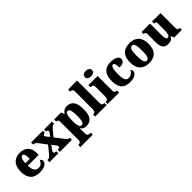

<svg xmlns="http://www.w3.org/2000/svg" viewBox="252 -2186 3819 3819"><g transform="rotate(-45 2162.0 -276.5)"><path d="M301 10Q167 10 102.5 -62.5Q38 -135 38 -266Q38 -407 104 -479Q170 -551 289 -551Q400 -551 463.5 -489.5Q527 -428 527 -309V-255H223Q225 -159 256 -115Q287 -71 348 -71Q396 -71 424 -97Q452 -123 468 -162Q485 -157 497 -144.5Q509 -132 509 -113Q509 -84 488.5 -55.5Q468 -27 422 -8.5Q376 10 301 10ZM347 -324Q348 -399 335 -439.5Q322 -480 294 -480Q264 -480 244.5 -440Q225 -400 225 -324Z M576 0V-59H585Q618 -59 637 -73Q656 -87 686 -123L805 -269L687 -424Q645 -477 606 -477H594V-536H925V-477H921Q893 -477 883.5 -468.5Q874 -460 874 -448Q874 -429 895 -402L941 -346L978 -393Q989 -408 997 -420.5Q1005 -433 1005 -446Q1005 -464 994 -470.5Q983 -477 964 -477H960V-536H1182V-477H1173Q1146 -477 1129 -463Q1112 -449 1081 -411L982 -293L1120 -112Q1142 -84 1159.5 -71.5Q1177 -59 1195 -59H1207V0H867V-59H872Q928 -59 928 -92Q928 -103 922 -117.5Q916 -132 893 -161L846 -219L786 -138Q778 -126 771.5 -114.5Q765 -103 765 -92Q765 -76 778 -67.5Q791 -59 822 -59H826V0Z M1223 222V163H1238Q1245 163 1259.5 159Q1274 155 1285.5 142Q1297 129 1297 102V-405Q1297 -452 1283 -464.5Q1269 -477 1246 -477H1242V-536H1440L1463 -466H1467Q1486 -500 1521 -523Q1556 -546 1610 -546Q1704 -546 1753.5 -478.5Q1803 -411 1803 -264Q1803 -120 1754 -53.5Q1705 13 1608 13Q1561 13 1531.5 -2.5Q1502 -18 1482 -47H1476Q1478 -22 1479 5.5Q1480 33 1480 63V99Q1480 127 1491 141Q1502 155 1516 159Q1530 163 1538 163H1572V222ZM1551 -66Q1588 -66 1604 -114Q1620 -162 1620 -262Q1620 -358 1604.5 -412Q1589 -466 1554 -466Q1510 -466 1495 -412Q1480 -358 1480 -265Q1480 -161 1494.5 -113.5Q1509 -66 1551 -66Z M1861 0V-59H1871Q1897 -59 1913.5 -74Q1930 -89 1930 -130V-644Q1930 -669 1918.5 -681Q1907 -693 1893 -697Q1879 -701 1871 -701H1861V-760H2113V-130Q2113 -89 2130 -74Q2147 -59 2173 -59H2183V0Z M2370 -621Q2328 -621 2299.5 -640.5Q2271 -660 2271 -698Q2271 -738 2299.5 -756.5Q2328 -775 2370 -775Q2410 -775 2440 -756.5Q2470 -738 2470 -698Q2470 -660 2440 -640.5Q2410 -621 2370 -621ZM2213 0V-59H2224Q2251 -59 2267.5 -75Q2284 -91 2284 -133V-410Q2284 -448 2267 -462.5Q2250 -477 2224 -477H2207V-536H2466V-130Q2466 -89 2482.5 -74Q2499 -59 2525 -59H2535V0Z M2841 10Q2766 10 2710.5 -15.5Q2655 -41 2624 -101.5Q2593 -162 2593 -267Q2593 -375 2626 -437Q2659 -499 2714.5 -525Q2770 -551 2839 -551Q2915 -551 2959.5 -535Q3004 -519 3022.5 -495Q3041 -471 3041 -444Q3041 -423 3031 -400.5Q3021 -378 2989 -362.5Q2957 -347 2892 -347Q2892 -383 2887.5 -414Q2883 -445 2873 -464Q2863 -483 2845 -483Q2824 -483 2809 -464Q2794 -445 2786 -398Q2778 -351 2778 -268Q2778 -169 2799.5 -119Q2821 -69 2871 -69Q2922 -69 2958 -94.5Q2994 -120 3010 -156Q3024 -149 3031.5 -135.5Q3039 -122 3039 -107Q3039 -81 3020 -54Q3001 -27 2958 -8.5Q2915 10 2841 10Z M3373 10Q3251 10 3181.5 -60Q3112 -130 3112 -271Q3112 -412 3179 -481.5Q3246 -551 3376 -551Q3497 -551 3566.5 -481.5Q3636 -412 3636 -271Q3636 -130 3569 -60Q3502 10 3373 10ZM3375 -59Q3417 -59 3433.5 -113Q3450 -167 3450 -271Q3450 -375 3433 -427.5Q3416 -480 3374 -480Q3331 -480 3315 -427.5Q3299 -375 3299 -271Q3299 -167 3315.5 -113Q3332 -59 3375 -59Z M3916 10Q3830 10 3793.5 -39.5Q3757 -89 3757 -189V-405Q3757 -447 3749 -462Q3741 -477 3705 -477H3702V-536H3940V-230Q3940 -162 3950 -124Q3960 -86 3991 -86Q4024 -86 4038 -125.5Q4052 -165 4052 -233V-417Q4052 -459 4039 -468Q4026 -477 4002 -477H3998V-536H4235V-120Q4235 -77 4249 -68Q4263 -59 4287 -59H4299V0H4084L4057 -66H4052Q4032 -30 3999 -10Q3966 10 3916 10Z"/></g></svg>

Font: Noto Serif Thai SemiCondensed Black
Style: Regular
Weight: 900
Width: 4
Designer: Monotype Design Team
Foundry: Monotype Imaging Inc.
Version: Version 2.002; ttfautohint (v1.8.4.7-5d5b)